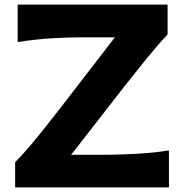

<svg xmlns="http://www.w3.org/2000/svg" viewBox="-20 -809 796 829"><path d="M45.4 0V-108.9Q73.7 -136.7 108.9 -178.2Q144 -219.7 179.9 -265.1Q215.8 -310.5 246.1 -349.6L476.1 -647.9H335.9Q273.4 -647.9 202.6 -643.6Q131.8 -639.2 56.2 -627.4V-789.1H703.6V-660.2Q657.7 -611.3 613.5 -556.6Q569.3 -502 524.4 -445.3L287.1 -140.6H412.6Q457 -140.6 511 -142.3Q564.9 -144 617.4 -148.4Q669.9 -152.8 709.5 -159.7V0Z"/></svg>

Font: Pinar DS1 Bold
Style: Regular
Weight: 700
Designer: Amin Abedi
Version: Version 3.000